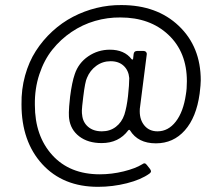

<svg xmlns="http://www.w3.org/2000/svg" viewBox="-20 -637 867 750"><path d="M454.1 -617.2Q593.3 -617.2 678.7 -535.6Q764.2 -454.1 764.2 -323.2Q764.2 -306.6 759.8 -271Q747.1 -178.7 702.1 -127.9Q657.2 -77.1 588.9 -77.1Q519 -77.1 487.8 -127.9Q484.9 -131.8 481 -127.9Q443.8 -78.1 377 -78.1Q323.7 -78.1 289.6 -104.2Q255.4 -130.4 250 -173.8Q249 -178.7 249 -198.2Q249 -214.8 253.9 -259.8Q261.2 -316.4 272 -347.2Q286.6 -391.1 324.7 -417Q362.8 -442.9 409.2 -442.9Q465.8 -442.9 494.1 -405.8Q496.1 -403.8 498 -404.5Q500 -405.3 500 -408.2L502 -425.8Q503.4 -438 516.1 -438H541Q546.9 -438 550.5 -433.8Q554.2 -429.7 553.2 -423.8L526.9 -217.8Q525.9 -213.9 525.9 -202.1Q525.9 -168 544.7 -146Q563.5 -124 595.2 -124Q637.2 -124 666.7 -162.1Q696.3 -200.2 706.1 -268.1Q710 -289.6 710 -319.8Q710 -433.1 637.9 -501Q565.9 -568.8 450.2 -568.8Q399.9 -569.3 351.1 -555.2Q302.2 -541 259.5 -512.2Q216.8 -483.4 184.6 -443.1Q152.3 -402.8 133.8 -346.9Q115.2 -291 116.2 -227.1Q116.2 -106 184.3 -31Q252.4 43.9 370.1 43.9Q416.5 43.9 462.9 32.5Q509.3 21 535.2 4.9Q540.5 1 543.9 1Q548.8 1 553.2 6.8L565.9 22.9Q569.8 28.3 569.8 32.2Q569.8 36.6 564 41Q530.8 64.9 475.3 78.9Q419.9 92.8 362.8 92.8Q226.1 92.8 145 4.2Q64 -84.5 64 -229Q63 -287.6 77.9 -341.6Q92.8 -395.5 119.9 -437.7Q147 -480 184.3 -514.4Q221.7 -548.8 265.4 -571.5Q309.1 -594.2 357.2 -606Q405.3 -617.7 454.1 -617.2ZM465.8 -189Q475.1 -218.3 480 -261.2Q484.9 -306.2 484.9 -332Q482.4 -361.8 463.1 -379.9Q443.8 -397.9 412.1 -397.9Q380.9 -397.9 356.2 -379.9Q331.5 -361.8 319.8 -333Q312.5 -318.8 305.2 -258.8Q299.8 -214.8 299.8 -205.1Q299.8 -191.9 300.8 -189Q303.2 -159.7 324 -141.8Q344.7 -124 377.9 -124Q409.7 -124 432.6 -141.6Q455.6 -159.2 465.8 -189Z"/></svg>

Font: Barlow
Style: Regular
Weight: 400
Designer: Jeremy Tribby
Foundry: Jeremy Tribby
Version: Version 1.101